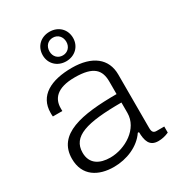

<svg xmlns="http://www.w3.org/2000/svg" viewBox="-184 -865 901 987"><g transform="rotate(-30 267.0 -372.0)"><path d="M261 -581C313 -581 351 -618 351 -668C351 -720 313 -756 261 -756C209 -756 171 -720 171 -668C171 -618 209 -581 261 -581ZM261 -616C231 -616 211 -638 211 -668C211 -699 231 -721 261 -721C290 -721 311 -699 311 -668C311 -638 290 -616 261 -616ZM202 12C279 12 355 -20 395 -79H402C403 -29 413 11 466 11C486 11 507 7 529 -3V-39H484C466 -39 458 -47 458 -72V-389C458 -483 388 -538 268 -538C143 -538 58 -493 58 -392C58 -383 58 -376 59 -370H115V-387C115 -441 148 -488 256 -488C368 -488 400 -449 400 -380V-306C191 -306 35 -277 35 -132C35 -30 111 12 202 12ZM210 -39C148 -39 98 -65 98 -132C98 -228 193 -256 400 -256V-194C400 -101 299 -39 210 -39Z"/></g></svg>

Font: Archivo ExtraLight
Style: Regular
Weight: 200
Designer: Hector Gatti
Foundry: Omnibus-Type
Version: Version 2.001